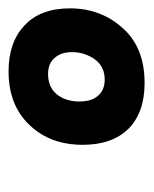

<svg xmlns="http://www.w3.org/2000/svg" viewBox="24 -730 350 437"><g transform="rotate(-90 198.5 -512.0)"><path d="M253.9 -667Q176.8 -667 131.8 -619.1Q86.9 -572.3 86.9 -498Q86.9 -431.6 123 -394.5Q160.2 -357.4 227.5 -357.4Q308.6 -357.4 352.5 -407.2Q397.5 -457 397.5 -527.3Q397.5 -594.7 358.4 -630.9Q320.3 -667 253.9 -667ZM248 -577.1Q272.5 -577.1 285.2 -561.5Q297.9 -546.9 297.9 -522.5Q297.9 -495.1 282.2 -471.7Q265.6 -448.2 235.4 -448.2Q210.9 -448.2 198.2 -463.9Q185.5 -478.5 185.5 -505.9Q185.5 -537.1 202.1 -557.6Q218.8 -577.1 248 -577.1Z"/></g></svg>

Font: cl
Style: Bold Italic
Weight: 400
Designer: Mitja Miklavcic
Version: Version 7.504; 2011; Build 1022